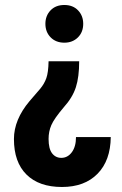

<svg xmlns="http://www.w3.org/2000/svg" viewBox="-20 -558 487 766"><path d="M312 -462.9Q312 -429.7 290.8 -408.7Q269.5 -387.7 236.8 -387.7Q203.1 -387.7 182.1 -408.9Q161.1 -430.2 161.1 -462.9Q161.1 -495.1 181.6 -516.6Q202.1 -538.1 236.8 -538.1Q271 -538.1 291.5 -516.6Q312 -495.1 312 -462.9ZM295.9 -313.5Q295.9 -251 282.7 -210Q269.5 -168.9 233.9 -129.4Q195.8 -84.5 184.8 -58.8Q173.8 -33.2 173.8 -3.9Q173.8 35.2 187.7 53.5Q201.7 71.8 224.6 71.8Q250 71.8 266.6 49.3Q283.2 26.9 283.2 -11.2H421.9Q420.9 82.5 369.1 135.3Q317.4 188 227.1 188Q135.7 188 85.7 138.4Q35.6 88.9 35.6 -3.4Q35.6 -80.6 98.1 -154.8L140.6 -204.1Q156.7 -223.6 164.8 -246.1Q172.9 -268.6 173.8 -313.5Z"/></svg>

Font: MAUL Condensed Bold
Style: Condensed Bold
Weight: 700
Designer: MAUL
Version: Version 1.0; 2020; ttfautohint (v1.8.3)